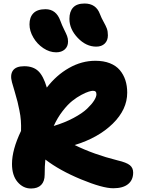

<svg xmlns="http://www.w3.org/2000/svg" viewBox="-20 -1098 796 1087"><path d="M524.9 -834Q467.3 -834 420.2 -883.5Q373 -933.1 373 -991.2Q373 -1032.7 394 -1055.4Q415 -1078.1 459 -1078.1Q523.9 -1078.1 545.9 -1018.1Q554.2 -996.1 566.7 -974.1Q579.1 -952.1 585 -936.3Q590.8 -920.4 590.8 -897.9Q590.8 -868.7 573 -851.3Q555.2 -834 524.9 -834ZM297.9 -801.8Q260.7 -801.8 225.3 -825.4Q189.9 -849.1 168.5 -886Q147 -922.9 147 -960Q147 -1000.5 169.2 -1023.2Q191.4 -1045.9 237.8 -1045.9Q298.3 -1045.9 321.8 -980Q330.6 -955.6 342.5 -931.9Q354.5 -908.2 359.9 -894Q365.2 -879.9 365.2 -862.8Q365.2 -835 346.9 -818.4Q328.6 -801.8 297.9 -801.8ZM155.8 -30.8Q110.8 -30.8 79.3 -67.9Q47.9 -105 47.9 -169.9Q47.9 -250 99.1 -356.9Q100.1 -388.2 98.1 -415.5Q96.2 -442.9 89.6 -474.4Q83 -505.9 79.3 -521.5Q75.7 -537.1 63.7 -577.6Q51.8 -618.2 47.9 -631.8Q36.1 -674.3 53.2 -698.7Q70.3 -723.1 117.2 -723.1Q167.5 -723.1 196.5 -695.8Q225.6 -668.5 245.1 -602.1Q298.8 -672.4 370.6 -713.1Q442.4 -753.9 520 -753.9Q566.9 -753.9 602.1 -740Q637.2 -726.1 658.2 -701.2Q679.2 -676.3 689.7 -644.3Q700.2 -612.3 700.2 -573.2Q700.2 -478 618.2 -397.7Q536.1 -317.4 402.8 -276.9Q509.8 -224.1 646 -189.9Q696.3 -178.2 715.1 -162.8Q733.9 -147.5 733.9 -121.1Q733.9 -78.6 704.8 -55.4Q675.8 -32.2 621.1 -32.2Q561 -32.2 439.2 -82.5Q317.4 -132.8 236.8 -194.8Q232.9 -159.2 232.9 -108.9Q232.9 -71.3 213.1 -51Q193.4 -30.8 155.8 -30.8ZM505.9 -584Q498 -584 482.4 -579.3Q466.8 -574.7 440.9 -561Q415 -547.4 388.9 -526.6Q362.8 -505.9 334 -468.5Q305.2 -431.2 284.2 -384.8Q347.2 -403.8 396.7 -430.4Q446.3 -457 472.9 -482.4Q499.5 -507.8 512.7 -528.8Q525.9 -549.8 525.9 -564Q525.9 -574.7 521.2 -579.3Q516.6 -584 505.9 -584Z"/></svg>

Font: Shantell Sans Bouncy
Style: Regular
Weight: 800
Designer: Stephen Nixon, Anya Danilova, Shantell Martin
Foundry: Arrow Type
Version: Version 1.006;[9816181b4]